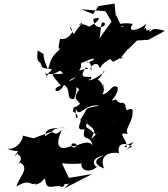

<svg xmlns="http://www.w3.org/2000/svg" viewBox="-20 -975 944 1076"><path d="M508 -240C514 -204 502 -249 457 -263C429 -168 486 -231 498 -160C470 -210 369 -122 382 -170C434 -179 396 -129 380 -157C307 -125 287 -161 326 -246C269 -196 301 -263 232 -211C237 -231 226 -264 352 -257C283 -267 257 -231 277 -232C261 -246 255 -220 274 -239L167 -200L108 -215C107 -176 57 -131 22 -143C35 -129 102 -126 82 -128C31 -64 101 -131 90 -147C62 -88 95 -121 97 -84C96 -73 70 -35 92 -64C154 -33 77 27 73 70C153 19 157 77 180 49C222 23 182 2 177 60C224 47 209 38 233 26C238 100 271 61 341 67C284 61 342 87 340 58L367 54L340 81L497 0L366 22L327 -60C408 -51 464 -64 436 -57C432 -20 483 0 529 -45C526 -23 459 -85 567 -105C495 -79 513 -50 563 -31C531 -115 610 -124 647 -117C634 -168 674 -183 722 -152C697 -153 650 -91 729 -178C655 -150 681 -148 690 -151C695 -195 626 -239 697 -224C671 -253 735 -294 721 -362C689 -381 641 -283 735 -361C677 -318 677 -416 688 -377C665 -423 666 -375 628 -418C586 -401 618 -416 632 -450C581 -467 641 -411 640 -485C608 -512 591 -445 554 -447C576 -483 551 -542 564 -470C539 -569 481 -520 502 -505C581 -572 552 -585 566 -572C468 -496 466 -537 487 -529C517 -570 397 -506 462 -598C493 -570 480 -607 413 -573C417 -524 318 -501 403 -544C448 -617 428 -589 437 -633C409 -598 521 -669 504 -639C429 -597 490 -672 493 -580C468 -601 532 -640 536 -597C550 -588 531 -616 628 -660C578 -659 600 -638 615 -629C698 -676 665 -645 652 -646L697 -700H699L748 -748L812 -752L904 -802C800 -833 850 -782 800 -806C800 -827 793 -813 776 -806C769 -743 808 -804 832 -814C781 -795 775 -788 801 -842C754 -802 688 -790 724 -841C649 -855 606 -824 608 -816C675 -843 685 -820 660 -826C631 -889 628 -912 631 -866L622 -955L532 -941L502 -896L436 -923L571 -912L605 -854L537 -759C548 -800 540 -868 567 -845C579 -824 505 -799 503 -868C549 -888 545 -859 479 -826C442 -846 434 -838 419 -834C477 -878 407 -814 395 -784C356 -832 378 -834 386 -796C340 -720 280 -780 316 -757C312 -722 289 -663 352 -738C277 -656 273 -674 249 -585C196 -707 256 -651 191 -692C182 -608 205 -643 213 -607C217 -576 304 -606 253 -567C226 -526 261 -531 232 -565C304 -540 309 -605 332 -562C264 -556 254 -576 321 -495C259 -477 306 -435 339 -500C384 -471 344 -416 394 -420C435 -511 367 -508 424 -475C386 -417 410 -422 429 -393C377 -352 400 -395 388 -351C443 -323 394 -276 406 -363C427 -312 450 -393 535 -384C509 -371 508 -377 541 -384C440 -365 481 -376 427 -299C453 -316 380 -226 467 -255C510 -248 443 -252 468 -283C496 -254 495 -274 516 -219C531 -246 609 -282 645 -314C561 -244 606 -314 569 -278L531 -235L492 -196Z"/></svg>

Font: Hussar Lance
Style: Italic
Weight: 700
Foundry: Cannot Into Space Fonts, PlusOne Fonts
Version: Version 2.27